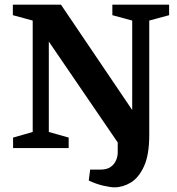

<svg xmlns="http://www.w3.org/2000/svg" viewBox="-20 -634 759 822"><path d="M470 168Q453 168 422.5 161Q392 154 360 139L366 92H411Q438 92 454 80.5Q470 69 477 52Q484 35 484 19V-24L189 -456V-69L274 -45V0H36V-45L120 -69V-546L35 -569V-614H241L546 -163V-546L461 -569V-614H704V-569L619 -546V-56Q619 29 596.5 78Q574 127 540 147.5Q506 168 470 168Z"/></svg>

Font: Manuale
Style: Regular
Weight: 400
Designer: Eduardo Tunni / Pablo Cosgaya
Foundry: Eduardo Tunni / Pablo Cosgaya
Version: Version 1.002